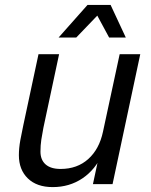

<svg xmlns="http://www.w3.org/2000/svg" viewBox="-20 -751 616 783"><path d="M195 12Q130 12 93.5 -23.5Q57 -59 57 -118Q57 -147 63 -180Q69 -213 75 -240L137 -530H221L157 -230Q152 -205 148.5 -181.5Q145 -158 145 -133Q145 -99 166 -80.5Q187 -62 227 -62Q295 -62 340 -102.5Q385 -143 400 -214L468 -530H552L439 0H359L387 -131L398 -124Q369 -59 316 -23.5Q263 12 195 12ZM219 -598 337 -731H431L493 -598H425L371 -698H387L291 -598Z"/></svg>

Font: Geist
Style: Italic
Weight: 400
Italic angle: -12°
Designer: Basement.studio, Andrés Briganti, Mateo Zaragoza
Foundry: Basement.studio, Vercel, Andrés Briganti, Guido Ferreyra, Mateo Zaragoza
Version: Version 1.500